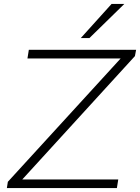

<svg xmlns="http://www.w3.org/2000/svg" viewBox="-20 -959 714 979"><path d="M15 0 20 -32 620 -688V-661H120L127 -705H674L668 -673L69 -17V-44H583L576 0ZM392 -765 549 -939H614L436 -765Z"/></svg>

Font: Nunito Sans 10pt SemiExpanded ExtraLight
Style: Italic
Weight: 250
Width: 6
Italic angle: -9°
Designer: Vernon Adams
Foundry: Vernon Adams
Version: Version 3.101;gftools[0.9.27]